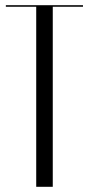

<svg xmlns="http://www.w3.org/2000/svg" viewBox="-20 -719 342 739"><path d="M299.4 -699H2.5V-693H119.4V0H183.1V-693H299.4Z"/></svg>

Font: Moniqa Black
Style: Regular
Weight: 900
Designer: Rajesh Rajput
Foundry: Rajesh Rajput
Version: Version 1.000